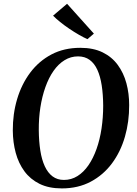

<svg xmlns="http://www.w3.org/2000/svg" viewBox="-20 -1012 742 1042"><path d="M315.5 10.5Q245 10.5 194.8 -14.2Q144.5 -39 112.5 -82.5Q80.5 -126 65.2 -182.8Q50 -239.5 49.5 -303.5Q49 -393.5 73 -474.2Q97 -555 144 -617.8Q191 -680.5 259.2 -716.5Q327.5 -752.5 416 -752.5Q486.5 -752.5 537 -727.8Q587.5 -703 619.2 -659.5Q651 -616 666 -560.2Q681 -504.5 681 -442Q681.5 -351.5 658 -270Q634.5 -188.5 587.8 -125.5Q541 -62.5 472.5 -26Q404 10.5 315.5 10.5ZM327 -35.5Q367 -35.5 400.5 -56.5Q434 -77.5 460 -115.2Q486 -153 504 -203.8Q522 -254.5 531 -314.5Q540 -374.5 540 -439.5Q539.5 -499.5 532 -548.5Q524.5 -597.5 508.5 -632.8Q492.5 -668 466.5 -687Q440.5 -706 403.5 -706Q364 -706 330.2 -685.2Q296.5 -664.5 270.5 -627.2Q244.5 -590 226.5 -539.5Q208.5 -489 199.2 -429.8Q190 -370.5 190.5 -305.5Q191 -245 198.8 -195.2Q206.5 -145.5 223 -109.8Q239.5 -74 265.2 -54.8Q291 -35.5 327 -35.5ZM454.5 -799.5Q434 -808.5 408 -823.5Q382 -838.5 355.8 -856.2Q329.5 -874 306.5 -892.5Q283.5 -911 268 -927L344 -991.5L489.5 -829.5Z"/></svg>

Font: Merriweather 60pt SemiBold
Style: Italic
Weight: 600
Italic angle: -7.8°
Version: Version 2.101